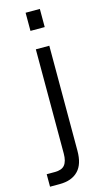

<svg xmlns="http://www.w3.org/2000/svg" viewBox="-159 -732 509 928"><g transform="rotate(-15 95.0 -268.5)"><path d="M-30.3 89.8H10.7Q44.9 89.8 59.6 72.3Q75.2 53.7 75.2 14.6V-506.8H142.6V18.6Q142.6 85.9 111.3 118.2Q79.1 152.3 17.6 152.3H-30.3ZM73.2 -690.4H144.5V-599.6H73.2Z"/></g></svg>

Font: Dinish
Style: Regular
Weight: 400
Designer: Bert Driehuis
Foundry: Playbeing
Version: Version 3.006; git-39231f3c-release